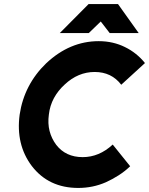

<svg xmlns="http://www.w3.org/2000/svg" viewBox="-20 -915 735 947"><path d="M275 -752H418L477 -809L521 -752H664L562 -895H417ZM467 -712Q324 -712 208 -603Q154 -551 121 -487.5Q88 -424 77 -350Q67 -276 82 -212.5Q97 -149 137 -96Q220 12 366 12Q438 12 502 -16Q535 -31 565.5 -50.5Q596 -70 622 -95L536 -202Q469 -140 388 -140Q304 -140 257 -201Q234 -232 224.5 -269Q215 -306 221 -350Q226 -394 246 -431Q266 -468 299 -498Q365 -560 447 -560Q530 -560 578 -497L695 -604Q675 -629 650 -649Q625 -669 596 -683Q568 -697 535.5 -704.5Q503 -712 467 -712Z"/></svg>

Font: Unageo
Style: ExtraBold-Italic
Weight: 800
Designer: Richard Sepsi
Foundry: Richard Sepsi
Version: Version 2.000